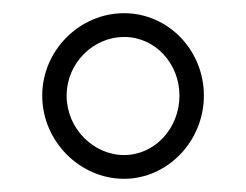

<svg xmlns="http://www.w3.org/2000/svg" viewBox="-20 -776 373 291"><path d="M44 -631C44 -562 101 -505 168 -505C234 -505 289 -562 289 -631C289 -700 235 -756 168 -756C101 -756 44 -700 44 -631ZM81 -631C81 -681 122 -720 168 -720C215 -720 252 -680 252 -631C252 -582 215 -541 168 -541C122 -541 81 -581 81 -631Z"/></svg>

Font: Charger Sport
Style: ExLit
Weight: 200
Designer: Jasper
Foundry: Cannot Into Space Fonts
Version: Version 1.1